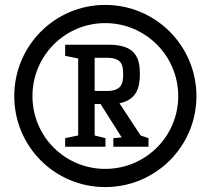

<svg xmlns="http://www.w3.org/2000/svg" viewBox="-20 -650 857 781"><path d="M38 -259C38 -54 203 111 408 111C613 111 779 -54 779 -259C779 -464 613 -630 408 -630C203 -630 38 -464 38 -259ZM112 -259C112 -423 244 -556 408 -556C572 -556 705 -423 705 -259C705 -95 572 37 408 37C244 37 112 -95 112 -259ZM441 -53H584V-88L552 -99L466 -230C535 -244 549 -292 549 -350C549 -414 531 -468 424 -468H245V-423L298 -412V-99L245 -88V-53H409V-88L365 -99V-227H389L475 -91L441 -88ZM365 -280V-415H414C473 -415 481 -389 481 -348C481 -308 473 -280 414 -280Z"/></svg>

Font: Hermeneus One
Style: Regular
Weight: 400
Designer: Rodrigo Fuenzalida, Pablo Impallari
Foundry: Pablo Impallari, Rodrigo Fuenzalida
Version: Version 1.002